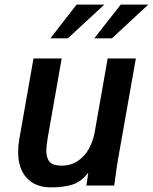

<svg xmlns="http://www.w3.org/2000/svg" viewBox="-20 -803 662 831"><path d="M58.5 -145.5Q58.5 -172.5 63.5 -200.5L125 -550H247L186.5 -206.5Q180.5 -170.5 180.5 -150.5Q180.5 -118.5 195.2 -102.2Q210 -86 246.5 -86Q286 -86 316 -105.8Q346 -125.5 364.5 -158.5Q383 -191.5 390 -231.5L446 -550H568L491 -114.5Q484 -73.5 480 -40.5Q480.5 -46 474.5 0H354L362 -55.5Q333.5 -18 296.2 -5Q259 8 201 8Q133.5 8 96 -32.5Q58.5 -73 58.5 -145.5ZM502.5 -783H621.5L464.5 -637H388ZM311.5 -783H431.5L273.5 -637H198Z"/></svg>

Font: JuliaMono BoldItalic
Style: Regular
Weight: 700
Italic angle: -9°
Monospace: yes
Designer: cormullion
Foundry: corm
Version: Version 0.049; ttfautohint (v1.8.4)